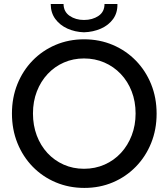

<svg xmlns="http://www.w3.org/2000/svg" viewBox="-20 -922 833 950"><path d="M397.5 7.8Q321.3 7.8 255.9 -19.8Q190.4 -47.4 141.8 -97.2Q93.3 -147 66.2 -214.1Q39.1 -281.2 39.1 -360.4Q39.1 -438.5 65.9 -505.4Q92.8 -572.3 141.1 -622.1Q189.5 -671.9 254.6 -699.7Q319.8 -727.5 396 -727.5Q472.7 -727.5 538.1 -699.7Q603.5 -671.9 652.1 -622.1Q700.7 -572.3 727.8 -505.4Q754.9 -438.5 754.9 -359.4Q754.9 -280.8 727.8 -213.9Q700.7 -147 652.1 -97.2Q603.5 -47.4 538.6 -19.8Q473.6 7.8 397.5 7.8ZM395.5 -86.9Q450.7 -86.9 497.6 -107.7Q544.4 -128.4 578.6 -165.5Q612.8 -202.6 631.8 -252.4Q650.9 -302.2 650.9 -360.4Q650.9 -419.9 631.6 -469.7Q612.3 -519.5 577.4 -556.2Q542.5 -592.8 496.1 -612.8Q449.7 -632.8 395.5 -632.8Q342.3 -632.8 296.4 -612.8Q250.5 -592.8 216.1 -556.2Q181.6 -519.5 162.4 -469.7Q143.1 -419.9 143.1 -360.4Q143.1 -301.8 161.9 -251.7Q180.7 -201.7 214.8 -164.8Q249 -127.9 295.2 -107.4Q341.3 -86.9 395.5 -86.9ZM395.5 -762.2Q351.1 -763.7 313.7 -780.5Q276.4 -797.4 253.7 -828.1Q231 -858.9 231 -902.3H294.4Q294.9 -863.8 324.7 -843.5Q354.5 -823.2 395.5 -823.2Q437.5 -823.2 467.3 -843.3Q497.1 -863.3 497.1 -902.3H561Q562 -858.9 539.8 -828.1Q517.6 -797.4 479.5 -780.5Q441.4 -763.7 395.5 -762.2Z"/></svg>

Font: Reddit Sans Medium
Style: Regular
Weight: 500
Designer: Stephen Hutchings
Foundry: Reddit
Version: Version 1.014